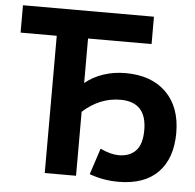

<svg xmlns="http://www.w3.org/2000/svg" viewBox="-52 -762 838 825"><g transform="rotate(5 367.5 -350.0)"><path d="M170 -592H14V-710H579V-592H305V-400Q339 -428 383.5 -443Q428 -458 479 -458Q591 -458 654.5 -395Q718 -332 718 -221Q718 -111 659 -50.5Q600 10 488 10Q423 10 363 -12L400 -125Q445 -104 480 -104Q527 -104 553.5 -132Q580 -160 580 -221Q580 -342 467 -342Q378 -342 305 -276V0H170Z"/></g></svg>

Font: Oxford Sans
Style: Bold
Weight: 700
Designer: Matt McInerney, Pablo Impallari, Rodrigo Fuenzalida
Foundry: Matt McInerney, Pablo Impallari, Rodrigo Fuenzalida
Version: Version 3.000g; ttfautohint (v1.5) -l 8 -r 28 -G 28 -x 14 -D